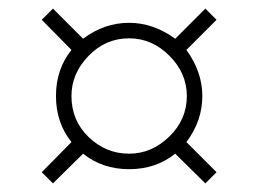

<svg xmlns="http://www.w3.org/2000/svg" viewBox="-20 -475 600 446"><path d="M457 -49 387 -118Q342 -82 280 -82Q218 -82 173 -118L103 -49L77 -75L146 -145Q110 -190 110 -252Q110 -314 146 -359L77 -429L103 -455L173 -385Q222 -422 280 -422Q336 -422 387 -385L457 -455L483 -429L413 -359Q450 -308 450 -252Q450 -194 413 -145L483 -75ZM280 -118Q332 -118 373 -157.5Q414 -197 414 -252Q414 -305 373.5 -345.5Q333 -386 280 -386Q225 -386 185.5 -345Q146 -304 146 -252Q146 -195 186 -156.5Q226 -118 280 -118Z"/></svg>

Font: Storia Sans Thin
Style: Regular
Weight: 100
Designer: Accademia di Belle Arti di Urbino and others
Foundry: Accademia di Belle Arti di Urbino and others.
Version: Version 60.001;May 25, 2020;FontCreator 12.0.0.2522 64-bit